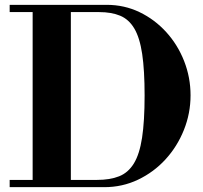

<svg xmlns="http://www.w3.org/2000/svg" viewBox="-20 -774 838 794"><path d="M20 0V-30H381Q435 -30 472.5 -44.9Q510 -59.7 533.5 -97.9Q557 -136 567.5 -204.4Q578 -272.9 578 -379Q578 -483.4 568 -550.7Q558 -618 535.5 -656Q513 -694 477 -709Q441 -724 390 -724H20V-754H421Q494 -754 556.8 -723.9Q619.6 -693.7 667.3 -641.4Q715 -589 741.5 -521.3Q768 -453.6 768 -380Q768 -305.3 740.5 -236.6Q713 -168 664.5 -115Q616 -62 551 -31Q486 0 411 0ZM115 -15V-754H273V-15Z"/></svg>

Font: Libre Bodoni
Style: Regular
Weight: 400
Designer: Pablo Impallari, Rodrigo Fuenzalida
Foundry: Impallari Type
Version: Version 2.005;gftools[0.9.23]